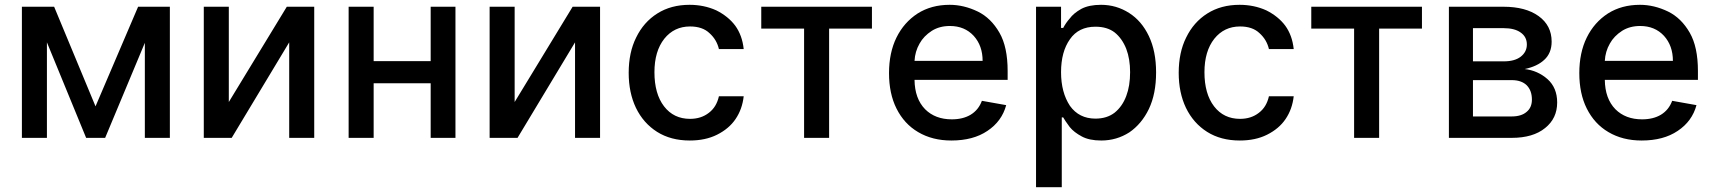

<svg xmlns="http://www.w3.org/2000/svg" viewBox="-20 -573 7124 798"><path d="M686 -545V0H582V-395L417 0H338L175 -397V0H71V-545H205L377 -131L554 -545Z M1286 -545V0H1182V-397L943 0H827V-545H931V-149L1172 -545Z M1770 -319V-545H1873V0H1770V-227H1533V0H1429V-545H1533V-319Z M2474 -545V0H2370V-397L2131 0H2015V-545H2119V-149L2360 -545Z M2711 -25Q2654 -61 2623 -125Q2593 -188 2593 -270Q2593 -355 2624 -417Q2655 -481 2712 -517Q2769 -553 2846 -553Q2906 -553 2957 -530Q3007 -505 3036 -466Q3065 -426 3071 -369H2968Q2959 -408 2929 -435Q2900 -463 2848 -463Q2782 -463 2741 -412Q2700 -360 2700 -273Q2700 -183 2740 -131Q2780 -79 2848 -79Q2894 -79 2926 -104Q2958 -128 2968 -173H3071Q3065 -119 3037 -78Q3010 -38 2960 -13Q2912 11 2847 11Q2768 11 2711 -25Z M3604 -545V-454H3426V0H3322V-454H3144V-545Z M3796 -24Q3738 -58 3706 -122Q3675 -184 3675 -269Q3675 -354 3706 -417Q3737 -480 3794 -517Q3851 -553 3927 -553Q3986 -553 4044 -525Q4099 -498 4134 -437Q4168 -378 4168 -278V-241H3781Q3782 -163 3825 -119Q3867 -77 3936 -77Q3982 -77 4014 -96Q4047 -116 4061 -154L4162 -136Q4144 -69 4084 -29Q4025 11 3934 11Q3855 11 3796 -24ZM4027 -424Q3989 -465 3928 -465Q3885 -465 3853 -445Q3819 -423 3802 -392Q3783 -359 3781 -320H4064Q4064 -383 4027 -424Z M4390 -545V-457H4399Q4410 -478 4426 -496Q4442 -518 4474 -536Q4506 -553 4556 -553Q4620 -553 4673 -519Q4725 -486 4755 -423Q4785 -360 4785 -272Q4785 -183 4755 -120Q4725 -58 4674 -23Q4621 11 4557 11Q4507 11 4476 -6Q4444 -23 4426 -45Q4404 -75 4399 -85H4393V205H4286V-545ZM4427 -133Q4465 -80 4533 -80Q4581 -80 4613 -105Q4645 -131 4661 -174Q4677 -216 4677 -273Q4677 -328 4661 -370Q4644 -413 4613 -438Q4582 -462 4533 -462Q4463 -462 4427 -410Q4390 -358 4390 -273Q4390 -189 4427 -133Z M4997 -25Q4940 -61 4909 -125Q4879 -188 4879 -270Q4879 -355 4910 -417Q4941 -481 4998 -517Q5055 -553 5132 -553Q5192 -553 5243 -530Q5293 -505 5322 -466Q5351 -426 5357 -369H5254Q5245 -408 5215 -435Q5186 -463 5134 -463Q5068 -463 5027 -412Q4986 -360 4986 -273Q4986 -183 5026 -131Q5066 -79 5134 -79Q5180 -79 5212 -104Q5244 -128 5254 -173H5357Q5351 -119 5323 -78Q5296 -38 5246 -13Q5198 11 5133 11Q5054 11 4997 -25Z M5890 -545V-454H5712V0H5608V-454H5430V-545Z M6375 -506Q6429 -467 6429 -400Q6429 -352 6398 -324Q6369 -297 6317 -286Q6371 -280 6412 -244Q6452 -208 6452 -147Q6452 -81 6402 -41Q6352 0 6263 0H6002V-545H6229Q6321 -545 6375 -506ZM6325 -108Q6347 -126 6347 -159Q6347 -197 6325 -219Q6303 -240 6263 -240H6102V-89H6263Q6303 -89 6325 -108ZM6300 -337Q6326 -357 6326 -388Q6326 -420 6300 -438Q6275 -456 6229 -456H6102V-318H6230Q6275 -318 6300 -337Z M6665 -24Q6607 -58 6575 -122Q6544 -184 6544 -269Q6544 -354 6575 -417Q6606 -480 6663 -517Q6720 -553 6796 -553Q6855 -553 6913 -525Q6968 -498 7003 -437Q7037 -378 7037 -278V-241H6650Q6651 -163 6694 -119Q6736 -77 6805 -77Q6851 -77 6883 -96Q6916 -116 6930 -154L7031 -136Q7013 -69 6953 -29Q6894 11 6803 11Q6724 11 6665 -24ZM6896 -424Q6858 -465 6797 -465Q6754 -465 6722 -445Q6688 -423 6671 -392Q6652 -359 6650 -320H6933Q6933 -383 6896 -424Z"/></svg>

Font: Sinter Medium
Style: Regular
Weight: 500
Foundry: Adobe & rsms
Version: Version 1.000